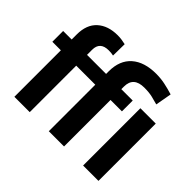

<svg xmlns="http://www.w3.org/2000/svg" viewBox="-161 -1006 1252 1252"><g transform="rotate(45 465.0 -380.0)"><path d="M233.9 0H92.3V-428.7H13.7V-528.3H92.3V-575.2Q92.3 -665.5 144.5 -712.9Q196.8 -760.3 285.6 -760.3Q305.2 -760.3 323.2 -757.6Q341.3 -754.9 358.4 -751L356.9 -645Q338.9 -649.4 313.5 -649.4Q233.9 -649.4 233.9 -575.2V-528.3H409.7V-552.2Q409.7 -653.3 470.5 -706.8Q531.2 -760.3 640.6 -760.3Q682.6 -760.3 721.4 -752.2Q760.3 -744.1 801.8 -731.4L781.7 -619.1Q754.9 -627 723.9 -634.3Q692.9 -641.6 649.4 -641.6Q550.3 -641.6 550.3 -552.2V-528.3H655.3V-428.7H550.3V0H409.7V-428.7H233.9ZM867.7 -528.3V0H726.1V-528.3Z"/></g></svg>

Font: Vazirmatn RD UI FD
Style: Bold
Weight: 700
Designer: Saber Rastikerdar
Foundry: Saber Rastikerdar
Version: Version 33.003